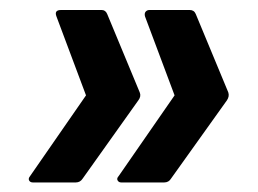

<svg xmlns="http://www.w3.org/2000/svg" viewBox="-20 -459 524 390"><path d="M365.4 -438.7Q374.2 -438.7 377.6 -430.6L443.7 -271.4Q446.4 -263.4 441 -255.3L327.6 -96.5Q322.9 -88.4 313.5 -88.4H226.3Q221.2 -88.4 218.9 -92.5Q216.5 -96.5 221.2 -101.6L334.6 -265.3L274.6 -425.5Q272.9 -431.6 275.7 -435.1Q278.6 -438.7 283.7 -438.7ZM186.5 -438.7Q194.3 -438.7 197.7 -430.6L263.8 -271.4Q267.2 -263.4 261.1 -255.3L148.1 -96.5Q143 -88.4 134 -88.4H46.8Q41.3 -88.4 39.1 -92.5Q37 -96.5 41.3 -101.6L154.7 -265.3L94.7 -425.5Q89.6 -438.7 104.1 -438.7Z"/></svg>

Font: Sofia Sans Semi Condensed
Style: Italic
Weight: 400
Italic angle: -9°
Designer: Botio Nikoltchev, Ani Petrova
Foundry: lettersoup
Version: Version 4.101